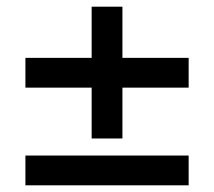

<svg xmlns="http://www.w3.org/2000/svg" viewBox="-20 -554 640 574"><path d="M254 -140V-292H56V-381H254V-534H346V-381H544V-292H346V-140ZM56 0V-89H544V0Z"/></svg>

Font: Nunito Sans 11pt
Style: Bold
Weight: 700
Version: Version 3.101;gftools[0.9.27]